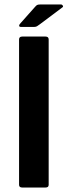

<svg xmlns="http://www.w3.org/2000/svg" viewBox="-20 -836 301 856"><path d="M197 -12Q197 0 183 0H79Q65 0 65 -12V-660Q65 -673 79 -673H183Q197 -673 197 -660ZM133 -716H73Q66 -716 65.5 -721Q65 -726 71 -732L135 -804Q141 -811 145 -813.5Q149 -816 159 -816H252Q257 -816 260 -811Q263 -806 258 -803L158 -728Q150 -722 145 -719Q140 -716 133 -716Z"/></svg>

Font: Glory Thin
Style: Bold
Weight: 700
Version: Version 1.011